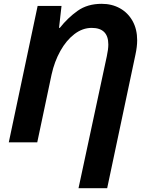

<svg xmlns="http://www.w3.org/2000/svg" viewBox="-20 -745 774 1005"><path d="M391 240 539 -450Q547 -487 547 -512Q547 -599 460 -599Q412 -599 369.5 -566.5Q327 -534 296 -478.5Q265 -423 250 -355L175 0H26L177 -714H302L289 -599H293Q335 -652 386.5 -688.5Q438 -725 512 -725Q566 -725 608 -701.5Q650 -678 674 -635Q698 -592 698 -534Q698 -501 689 -459L541 240Z"/></svg>

Font: Noto IKEA Latin
Style: Bold Italic
Weight: 700
Italic angle: -12°
Designer: Monotype Design Team
Foundry: Monotype Imaging Inc.
Version: Version 1.0